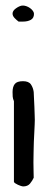

<svg xmlns="http://www.w3.org/2000/svg" viewBox="-20 -619 158 700"><path d="M25.8 -569.4Q25.8 -560.9 33.3 -553.1Q40.8 -545.4 47.8 -540.3H63.9Q80.9 -540.3 92.4 -546.7Q103.9 -553.1 103.9 -568.6Q103.9 -573.7 99.9 -579.3Q95.9 -584.9 89.4 -589.6Q82.9 -594.3 74.9 -596.9Q66.9 -599.5 59.8 -598.6Q49.8 -596.9 37.8 -588.3Q25.8 -579.7 25.8 -569.4ZM25.8 -283.5Q25.8 -274.1 26.3 -266.8Q26.8 -259.5 30.8 -250.1V43.6Q30.8 46.1 35.3 49.1Q39.8 52.1 45.3 54.7Q50.8 57.3 56.3 59Q61.9 60.7 63.9 60.7Q80.9 60.7 89.4 50.4Q97.9 40.1 102.9 29Q102.9 22.1 102.4 6.2Q101.9 -9.7 101.9 -27.3Q101.9 -44.9 102.4 -61.2Q102.9 -77.5 102.9 -83.5Q102.9 -87.8 103.4 -102Q103.9 -116.1 104.9 -132.9Q105.9 -149.6 106.4 -164.2Q106.9 -178.8 106.9 -182.2Q106.9 -186.5 106.4 -200.3Q105.9 -214 105.4 -229.9Q104.9 -245.8 103.9 -261.2Q102.9 -276.7 102.9 -283.5Q100.9 -299 92.9 -311Q84.9 -323 63.9 -323Q41.8 -323 33.8 -312.7Q25.8 -302.4 25.8 -283.5Z"/></svg>

Font: Covered By Your Grace
Style: Regular
Weight: 400
Designer: Kimberly Geswein
Foundry: Kimberly Geswein
Version: Version 1.0